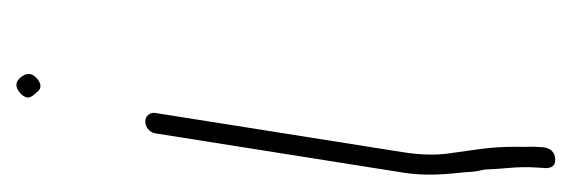

<svg xmlns="http://www.w3.org/2000/svg" viewBox="-244 -463 674 226"><g transform="rotate(90 93.0 -350.0)"><path d="M123.1 -184C126.5 -184 129.5 -185.2 132.2 -187.5C134.9 -189.8 136.5 -192.7 137 -196L183.1 -487C186 -504.8 186.3 -524.6 184.1 -546.5C183.1 -555.5 182.6 -562.3 182.3 -567C182 -571.7 181.1 -577.3 179.5 -584C179.3 -591.3 178.7 -600.6 177.7 -611.7C176.7 -622.8 176.5 -633.9 177.2 -645L177.9 -656C177.6 -663.7 173.8 -667.2 166.6 -666.5C159.1 -665.8 154.7 -661.3 153.4 -653L152.7 -642C152.9 -634.7 152.9 -627.5 152.8 -620.5C152.7 -613.5 152.9 -606.3 153.4 -599C153.9 -591.7 154.6 -584.5 155.5 -577.5C156.4 -570.5 158 -558.9 160.4 -542.6C162.9 -526.4 162.4 -507.8 159.1 -487L113 -196C112.5 -192.7 113.2 -189.8 115.2 -187.5C117.2 -185.2 119.8 -184 123.1 -184ZM72.4 -56.5C65.9 -50.8 65.3 -44.6 70.7 -37.8C76.1 -30.9 82.3 -30.5 89.3 -36.5C95.8 -42.2 96.5 -47.7 91.4 -53L88.9 -56C84.5 -62 79 -62.2 72.4 -56.5Z"/></g></svg>

Font: Proton
Style: SeBdIt
Weight: 500
Version: Version 1.017